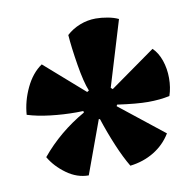

<svg xmlns="http://www.w3.org/2000/svg" viewBox="-64 -870 656 644"><g transform="rotate(-10 264.0 -548.0)"><path d="M188 -291Q148.4 -291 113 -316.7Q77.6 -342.3 58.1 -376Q120.1 -451.2 208.5 -501.5L207.5 -506.8L183.6 -506.3Q139.6 -506.3 95.7 -511.5Q51.8 -516.6 18.1 -527.3Q21.5 -573.7 42.5 -617.9Q63.5 -662.1 97.2 -685.1L231.4 -567.4L237.8 -571.3Q225.1 -602.1 215.1 -663.3Q205.1 -724.6 202.1 -766.6Q221.7 -784.7 247.8 -794.9Q273.9 -805.2 302.2 -805.2Q320.8 -805.2 342.3 -801.3Q363.8 -797.4 378.9 -790L311.5 -567.4Q313.5 -565.9 314.7 -564.5Q315.9 -563 317.4 -562L472.2 -671.9Q490.2 -654.8 500 -626.5Q509.8 -598.1 509.8 -565.9Q509.8 -533.7 500.5 -506.3Q467.8 -499 426.8 -499Q388.7 -499 322.8 -508.3L320.3 -503.4L470.7 -384.3Q448.7 -348.1 412.6 -326.2Q376.5 -304.2 331.1 -298.8Q312 -330.6 292.7 -376.5Q273.4 -422.4 257.8 -470.2L253.9 -471.2Z"/></g></svg>

Font: Fruktur
Style: Regular
Weight: 400
Designer: Viktoriya Grabowska
Foundry: Viktoriya Grabowska
Version: Version 1.004; ttfautohint (v1.4.1)